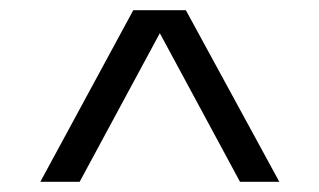

<svg xmlns="http://www.w3.org/2000/svg" viewBox="-20 -699 625 376"><path d="M59 -343 241 -679H344L527 -343H450L293 -634L136 -343Z"/></svg>

Font: Teachers
Style: Regular
Weight: 400
Designer: Alfredo Marco Pradil, Chank Diesel
Version: Version 1.001